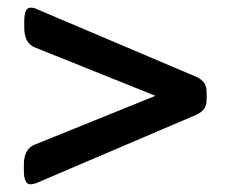

<svg xmlns="http://www.w3.org/2000/svg" viewBox="-20 -488 600 499"><path d="M42 -45V-60Q42 -101 70 -112L384 -239L70 -365Q43 -376 43 -417V-432Q43 -468 59 -468Q69 -468 74 -465L491 -288Q505 -281 511 -272Q517 -263 517 -248V-230Q517 -215 511 -206Q505 -197 491 -190L74 -12Q65 -9 59 -9Q42 -9 42 -45Z"/></svg>

Font: Asap-SemiBold
Style: Regular
Weight: 600
Designer: Pablo Cosgaya
Foundry: Omnibus-Type
Version: Version 2.000; ttfautohint (v1.8)